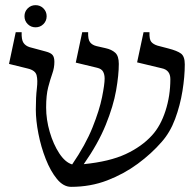

<svg xmlns="http://www.w3.org/2000/svg" viewBox="-20 -710 762 745"><path d="M256 15Q226 15 201 -15.5Q176 -46 157.5 -93Q139 -140 129 -191.5Q119 -243 119 -285Q119 -334 123 -366.5Q127 -399 122 -418Q117 -437 88 -444L15 -462L41 -585H64Q63 -556 71 -544Q79 -532 95 -527L158 -510Q177 -505 184 -496.5Q191 -488 191 -470Q191 -447 183 -424.5Q175 -402 167 -371.5Q159 -341 159 -293Q159 -246 173 -198Q187 -150 210 -115Q233 -80 260 -72Q312 -148 339 -215.5Q366 -283 376 -333Q386 -383 386 -405Q386 -421 380 -432Q374 -443 357 -447L274 -467L299 -585H322Q321 -557 329.5 -546Q338 -535 355 -531L390 -523Q413 -518 427 -505.5Q441 -493 441 -462Q441 -419 430.5 -359Q420 -299 390.5 -226Q361 -153 305 -73Q405 -83 467.5 -112Q530 -141 570 -185Q603 -221 622 -279.5Q641 -338 641 -403Q641 -438 608 -445L512 -468L537 -585H560Q559 -557 567 -547.5Q575 -538 591 -533L633 -522Q668 -513 682.5 -502Q697 -491 697 -460Q697 -413 688 -357Q679 -301 659.5 -248.5Q640 -196 607 -159Q568 -114 514.5 -74.5Q461 -35 396 -10Q331 15 256 15ZM118 -604Q100 -604 87.5 -616.5Q75 -629 75 -647Q75 -665 87.5 -677.5Q100 -690 118 -690Q136 -690 148.5 -677.5Q161 -665 161 -647Q161 -629 148.5 -616.5Q136 -604 118 -604Z"/></svg>

Font: Bona Nova SC
Style: Regular
Weight: 400
Designer: Mateusz Machalski
Foundry: Capitalics
Version: Version 4.001; ttfautohint (v1.8.4.7-5d5b)